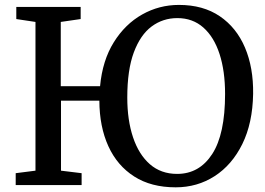

<svg xmlns="http://www.w3.org/2000/svg" viewBox="-20 -772 1105 801"><path d="M233.5 -412.5H397.5Q407.5 -520 454.8 -595.8Q502 -671.5 573 -711.5Q644 -751.5 726.5 -751.5Q827.5 -751.5 897 -704.2Q966.5 -657 1002 -573.5Q1037.5 -490 1036 -380.5Q1034 -258.5 991 -171.2Q948 -84 875.5 -37.2Q803 9.5 713 9.5Q610.5 9.5 539.8 -35.8Q469 -81 432 -162.2Q395 -243.5 394.5 -352H234.5V-60L320.5 -49.5V0H45.5V-49.5L128 -60V-680.5L48 -692.5V-743H316.5V-692.5L233.5 -680.5ZM719 -46.5Q811.5 -46.5 865.2 -129.2Q919 -212 919 -380Q919 -475.5 896 -546.5Q873 -617.5 828.5 -657Q784 -696.5 720 -696.5Q659.5 -696.5 612.5 -661.5Q565.5 -626.5 538.2 -553.2Q511 -480 511 -365Q511 -271 535 -199.2Q559 -127.5 605.2 -87Q651.5 -46.5 719 -46.5Z"/></svg>

Font: Merriweather
Style: Regular
Weight: 400
Designer: Eben Sorkin
Foundry: Eben Sorkin
Version: Version 2.100; ttfautohint (v1.7.19-72a1) -l 8 -r 50 -G 200 